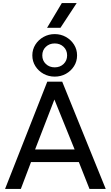

<svg xmlns="http://www.w3.org/2000/svg" viewBox="-20 -1233 723 1253"><path d="M13 0 288.5 -700H386L670 0H564L494.5 -175.5H182.5L116 0ZM209 -257.5H467L335 -583.5ZM337 -733Q297.5 -733 264.2 -751.2Q231 -769.5 211 -801Q191 -832.5 191 -871.5Q191 -910.5 211 -942Q231 -973.5 264.2 -992Q297.5 -1010.5 337 -1010.5Q377 -1010.5 410 -992Q443 -973.5 463 -942Q483 -910.5 483 -871.5Q483 -832.5 463 -801Q443 -769.5 410 -751.2Q377 -733 337 -733ZM337 -793.5Q372 -793.5 395 -815.5Q418 -837.5 418 -871.5Q418 -905.5 395 -927.5Q372 -949.5 337 -949.5Q302.5 -949.5 279.2 -927.5Q256 -905.5 256 -871.5Q256 -837.5 279.2 -815.5Q302.5 -793.5 337 -793.5ZM287 -1051.5 383.5 -1213H480.5L374.5 -1051.5Z"/></svg>

Font: Geologica Cursive Light
Style: Regular
Weight: 300
Designer: Sindre Bremnes, Frode Helland
Foundry: Monokrom Skriftforlag AS
Version: Version 1.010;gftools[0.9.28]